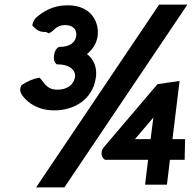

<svg xmlns="http://www.w3.org/2000/svg" viewBox="-20 -769 836 835"><path d="M180 -630 192 -624 196 -626C215 -634 224 -660 263 -660C295 -660 313 -643 312 -617C310 -585 284 -565 239 -565H236C222 -556 217 -544 215 -527C213 -511 215 -499 227 -489C292 -490 311 -456 306 -432C299 -400 273 -379 229 -379C179 -379 169 -417 152 -431C124 -427 98 -415 74 -399C64 -385 66 -367 80 -350C103 -321 145 -289 217 -289C303 -289 382 -337 396 -427L398 -439C401 -482 385 -514 358 -534C381 -552 401 -579 405 -615C411 -667 382 -746 274 -746C209 -746 167 -718 139 -694C128 -685 122 -669 121 -662V-657C134 -646 145 -628 180 -630ZM437 -74H624L611 34H706L719 -74H783L785 -164H730L761 -417L665 -403L430 -127C415 -106 422 -82 437 -74ZM647 -258 635 -164H567ZM260 46 795 -749H672L137 46Z"/></svg>

Font: Bluebird
Style: SfBdObl
Weight: 700
Designer: Jasper
Foundry: Cannot Into Space Fonts
Version: Version 0.98